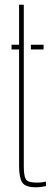

<svg xmlns="http://www.w3.org/2000/svg" viewBox="-20 -790 220 815"><path d="M29 -580V-600H61V-770H81V-85Q81 -44 89.5 -29.5Q98 -15 134 -15Q150 -15 157.2 -16Q164.5 -17 175 -19V0Q165.5 2 154.5 3.5Q143.5 5 132 5Q87 5 74 -16Q61 -37 61 -85V-580ZM111 -580V-600H165V-580Z"/></svg>

Font: Big Shoulders Stencil Display SC Thin
Style: Regular
Weight: 100
Designer: Patric King
Foundry: XO Type Co
Version: Version 2.001